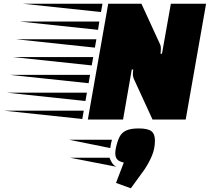

<svg xmlns="http://www.w3.org/2000/svg" viewBox="-270 -645 1141 1036"><path d="M204 0 314 -625H493L595 -403Q598 -396 598 -383Q598 -376 597.5 -368.5Q597 -361 596 -355H604L652 -625H842L732 0H553L451 -222Q450 -226 448.5 -231.5Q447 -237 447 -244Q447 -250 447.5 -257Q448 -264 449 -270H441L394 0ZM275 -580 -148 -625H283ZM259 -484 -165 -529H266ZM242 -388 -182 -433H250ZM225 -292 -199 -337H233ZM208 -196 -216 -241H216ZM191 -100 -233 -145H199ZM174 -3 -250 -48H182ZM355 155Q363 117 375 93.5Q387 70 411.5 59Q436 48 478 48Q528 48 547 63Q566 78 566 113Q566 156 550.5 193.5Q535 231 510 269L436 371L356 342L398 232Q373 227 362.5 215Q352 203 352 182Q352 170 355 155ZM334 109Q328 129 325 154L103 109ZM108 206H321Q325 218 334 233Q343 248 359 255Z"/></svg>

Font: Faster One
Style: Regular
Weight: 400
Designer: Eduardo Rodriguez Tunni
Foundry: Eduardo Rodriguez Tunni
Version: Version 1.003; ttfautohint (v1.8.4.7-5d5b);gftools[0.9.23]